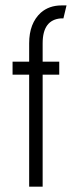

<svg xmlns="http://www.w3.org/2000/svg" viewBox="-20 -703 287 723"><path d="M27.3 -421.9V-470.7H89.8V-540Q89.8 -615.2 133.8 -655.3Q165 -682.6 211.9 -682.6H230.5L218.8 -633.8H210Q140.6 -628.9 140.6 -540V-470.7H203.1V-421.9H140.6V0H89.8V-421.9Z"/></svg>

Font: Post No Bills Jaffna
Style: Regular
Weight: 400
Designer: Kosala Senevirathne, Siva Puranthara, Lasantha Premarathna, Tharique Azeez
Foundry: Mooniak
Version: Version 1.220 ; ttfautohint (v1.6)